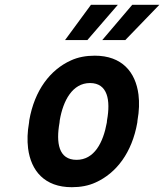

<svg xmlns="http://www.w3.org/2000/svg" viewBox="-20 -770 684 800"><path d="M102 -269 101 -259C94 -220 93 -185 97 -152C109 -58 166 10 279 10C315 10 349 4 379 -10C465 -49 530 -134 552 -259L553 -269C560 -308 561 -343 557 -376C545 -470 488 -538 375 -538C339 -538 305 -532 275 -518C189 -479 124 -394 102 -269ZM426 -269 425 -259C410 -176 373 -104 299 -104C224 -104 213 -175 228 -259L229 -269C243 -351 282 -424 355 -424C429 -424 441 -352 426 -269ZM531 -750 406 -603H502L644 -750ZM359 -750 251 -603H344L471 -750Z"/></svg>

Font: Asimov
Style: NarIt
Weight: 500
Designer: Google
Version: Version 2.000980; 2014